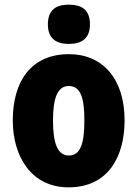

<svg xmlns="http://www.w3.org/2000/svg" viewBox="-20 -796 592 826"><path d="M276 -776C218 -776 186 -751 186 -691C186 -632 220 -607 276 -607C333 -607 367 -632 367 -691C367 -751 335 -776 276 -776ZM516 -278C516 -460 419 -563 277 -563C112 -563 35 -444 35 -278C35 -120 117 10 275 10C446 10 516 -123 516 -278ZM208 -277C208 -378 229 -426 276 -426C326 -426 343 -377 343 -278C343 -178 326 -127 276 -127C228 -127 208 -179 208 -277Z"/></svg>

Font: Noto Sans Condensed Black
Style: Regular
Weight: 900
Width: 3
Designer: Monotype Design Team
Foundry: Monotype Imaging Inc.
Version: Version 2.013